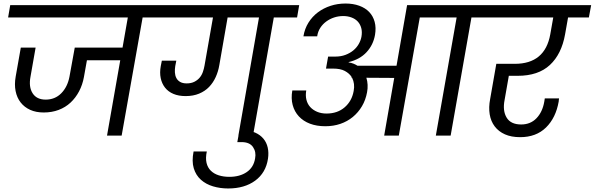

<svg xmlns="http://www.w3.org/2000/svg" viewBox="-20 -769 3373 1089"><path d="M38 -740H932L919 -670H789L670 0H587L662 -427H473L456 -332Q448 -288 428.5 -251Q409 -214 380 -187Q351 -160 312.5 -145.5Q274 -131 228 -131Q184 -131 151 -146Q118 -161 97 -188Q76 -215 68.5 -252.5Q61 -290 69 -335L98 -499H182L153 -334Q142 -276 165 -240Q188 -204 239 -204Q292 -204 327.5 -240Q363 -276 374 -334L404 -499H675L705 -670H26Z M1449 -670H1271L1224 -400Q1218 -364 1203.5 -332Q1189 -300 1166 -276Q1143 -252 1109.5 -238Q1076 -224 1033 -224Q993 -224 963.5 -236.5Q934 -249 916 -272Q898 -295 891.5 -326Q885 -357 892 -395L898 -425H980L974 -394Q971 -376 972 -358.5Q973 -341 980 -327Q987 -313 1001.5 -304.5Q1016 -296 1039 -296Q1064 -296 1082 -305Q1100 -314 1112 -328Q1124 -342 1130.5 -360.5Q1137 -379 1140 -397L1188 -670H866L878 -740H1677L1665 -670H1533L1415 0H1332Z M1274 300Q1229 300 1188.5 288Q1148 276 1119.5 250.5Q1091 225 1079 185.5Q1067 146 1078 90H1153Q1145 128 1151.5 155Q1158 182 1176 199.5Q1194 217 1221 225.5Q1248 234 1281 234Q1340 234 1379.5 207Q1419 180 1427 129Q1434 93 1415 65Q1396 37 1350 37H1326L1338 -29H1362Q1400 -29 1428 -16.5Q1456 -4 1474 17.5Q1492 39 1498.5 68Q1505 97 1500 131Q1488 211 1427.5 255.5Q1367 300 1274 300Z M1881 -448Q1914 -448 1940 -458Q1966 -468 1984.5 -483.5Q2003 -499 2014.5 -519Q2026 -539 2030 -560Q2035 -588 2029 -610Q2023 -632 2009 -647Q1995 -662 1973.5 -670Q1952 -678 1927 -678Q1900 -678 1875.5 -670Q1851 -662 1830.5 -647Q1810 -632 1796.5 -611Q1783 -590 1779 -563H1701Q1708 -606 1729.5 -640.5Q1751 -675 1783 -699Q1815 -723 1855 -736Q1895 -749 1940 -749Q1983 -749 2017.5 -736.5Q2052 -724 2074 -701Q2096 -678 2105 -645Q2114 -612 2107 -571Q2097 -514 2059 -473Q2021 -432 1958 -417L1957 -415Q1972 -413 1984.5 -408Q1997 -403 2008 -396H2229L2289 -740H2797L2785 -670H2654L2536 0H2452L2570 -670H2361L2242 0H2159L2216 -327L2058 -328Q2064 -309 2065 -288Q2066 -267 2062 -246Q2054 -202 2033 -166.5Q2012 -131 1981 -105.5Q1950 -80 1910.5 -66.5Q1871 -53 1825 -53Q1776 -53 1738 -67.5Q1700 -82 1675 -109Q1650 -136 1640 -173.5Q1630 -211 1638 -256H1717Q1712 -227 1718 -203Q1724 -179 1739.5 -162Q1755 -145 1778.5 -135Q1802 -125 1832 -125Q1894 -125 1935 -160.5Q1976 -196 1986 -253Q1994 -294 1977 -328H1974V-333Q1961 -353 1936 -366.5Q1911 -380 1869 -380H1829L1841 -448H1881Z M2744 -740H3333L3320 -670H3202L3185 -574Q3165 -462 3099 -400.5Q3033 -339 2916 -339H2866L2842 -202Q2830 -141 2853.5 -102Q2877 -63 2936 -63Q2989 -63 3023 -98.5Q3057 -134 3067 -192L3070 -211H3151Q3150 -206 3149.5 -201.5Q3149 -197 3149 -194Q3133 -101 3077 -46Q3021 9 2930 9Q2880 9 2844 -7Q2808 -23 2786 -52Q2764 -81 2757.5 -120.5Q2751 -160 2760 -207L2795 -407H2900Q3071 -407 3101 -574L3118 -670H2732Z"/></svg>

Font: SVN-Poppins
Style: Italic
Weight: 400
Italic angle: -10°
Designer: Ninad Kale (Devanagari), Jonny Pinhorn (Latin)
Foundry: Indian Type Foundry
Version: Version 3.002 2017; ttfautohint (v1.8.3)